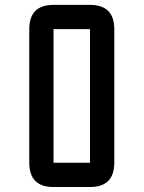

<svg xmlns="http://www.w3.org/2000/svg" viewBox="-20 -752 577 772"><path d="M341.8 0H195.3Q97.7 0 97.7 -97.7V-634.8Q97.7 -732.4 195.3 -732.4H341.8Q439.5 -732.4 439.5 -634.8V-97.7Q439.5 0 341.8 0ZM341.8 -97.7V-634.8H195.3V-97.7Z"/></svg>

Font: BabelStone Zanabazar
Style: Regular
Weight: 400
Designer: Andrew West
Foundry: Andrew West
Version: Version 10.002;August 6, 2021